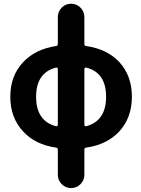

<svg xmlns="http://www.w3.org/2000/svg" viewBox="-20 -793 743 1010"><path d="M284.2 -429.7Q284.2 -433.6 281.2 -436Q278.3 -438.5 274.4 -437.5Q169.9 -410.2 169.9 -283.7Q169.9 -157.2 274.4 -128.9Q278.3 -127.9 281.2 -130.4Q284.2 -132.8 284.2 -136.7ZM423.8 -136.7Q423.8 -132.8 426.8 -130.4Q429.7 -127.9 433.6 -128.9Q538.1 -157.2 538.1 -284.2Q538.1 -411.1 433.6 -437.5Q429.7 -438.5 426.8 -436Q423.8 -433.6 423.8 -429.7ZM433.6 -16.6Q423.8 -15.6 423.8 -5.9V127Q423.8 155.3 403.3 175.8Q382.8 196.3 354 196.3Q325.2 196.3 304.7 175.8Q284.2 155.3 284.2 127V-5.9Q284.2 -15.6 274.4 -16.6Q165 -32.2 101.6 -101.6Q34.2 -173.8 34.2 -284.2Q34.2 -394.5 101.6 -465.8Q165 -534.2 274.4 -550.8Q284.2 -551.8 284.2 -561.5V-703.1Q284.2 -732.4 304.7 -752.9Q325.2 -773.4 354 -773.4Q382.8 -773.4 403.3 -752.9Q423.8 -732.4 423.8 -703.1V-561.5Q423.8 -551.8 433.6 -550.8Q543 -535.2 607.4 -466.8Q673.8 -394.5 673.8 -284.2Q673.8 -173.8 607.4 -101.6Q543 -32.2 433.6 -16.6Z"/></svg>

Font: Gen Jyuu GothicX Bold
Style: Bold
Weight: 700
Designer: Ryoko NISHIZUKA (kana &amp; ideographs); Paul D. Hunt (Latin, Greek &amp; Cyrillic); Wenlong ZHANG (bopomofo); Sandoll C
Version: Version 1.058.20140828